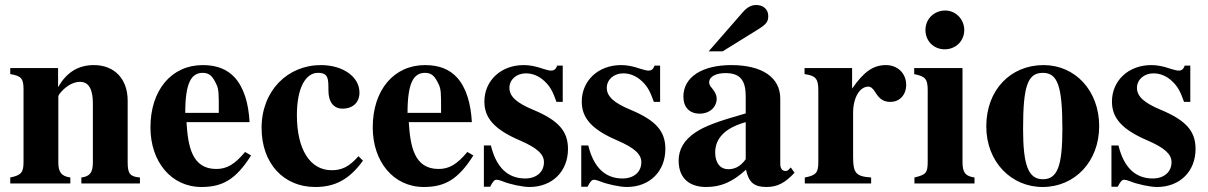

<svg xmlns="http://www.w3.org/2000/svg" viewBox="-20 -733 4824 767"><path d="M539 0V-24C500 -27 490 -39 490 -84V-331C490 -418 437 -473 355 -473C295 -473 247 -446 213 -386H212V-461H21V-437C65 -430 74 -419 74 -376V-87C74 -45 66 -33 21 -24V0H261V-24C224 -29 213 -47 213 -84V-348C213 -352 220 -362 230 -372C252 -394 276 -406 300 -406C334 -406 351 -377 351 -321V-84C351 -44 339 -28 305 -24V0Z M854 -282H720C720 -402 744 -442 790 -442C819 -442 831 -425 845 -395C854 -376 854 -355 854 -303ZM959 -126C918 -77 887 -58 844 -58C746 -58 731 -150 725 -245H977C973 -319 955 -382 918 -423C889 -455 848 -473 790 -473C665 -473 581 -373 581 -224C581 -87 664 14 785 14C870 14 923 -17 983 -112Z M1412 -109C1375 -67 1346 -53 1305 -53C1218 -53 1166 -137 1166 -273C1166 -382 1201 -442 1250 -442C1292 -442 1292 -419 1292 -372C1292 -324 1314 -299 1348 -299C1390 -299 1416 -324 1416 -363C1416 -427 1349 -473 1262 -473C1129 -473 1025 -371 1025 -222C1025 -79 1114 14 1239 14C1319 14 1375 -16 1430 -91Z M1742 -282H1608C1608 -402 1632 -442 1678 -442C1707 -442 1719 -425 1733 -395C1742 -376 1742 -355 1742 -303ZM1847 -126C1806 -77 1775 -58 1732 -58C1634 -58 1619 -150 1613 -245H1865C1861 -319 1843 -382 1806 -423C1777 -455 1736 -473 1678 -473C1553 -473 1469 -373 1469 -224C1469 -87 1552 14 1673 14C1758 14 1811 -17 1871 -112Z M2228 -326V-471H2206C2200 -456 2194 -451 2181 -451C2175 -451 2166 -453 2150 -458C2118 -469 2095 -473 2072 -473C1981 -473 1915 -411 1915 -327C1915 -261 1956 -215 2057 -172C2126 -142 2153 -117 2153 -85C2153 -46 2123 -20 2078 -20C2008 -20 1962 -65 1941 -152H1913V13H1938C1949 -8 1955 -15 1964 -15C1969 -15 1977 -13 1987 -9C2016 3 2067 14 2095 14C2186 14 2249 -48 2249 -138C2249 -209 2211 -252 2111 -294C2043 -322 2015 -348 2015 -382C2015 -415 2043 -440 2081 -440C2108 -440 2134 -429 2156 -408C2177 -388 2188 -369 2203 -326Z M2617 -326V-471H2595C2589 -456 2583 -451 2570 -451C2564 -451 2555 -453 2539 -458C2507 -469 2484 -473 2461 -473C2370 -473 2304 -411 2304 -327C2304 -261 2345 -215 2446 -172C2515 -142 2542 -117 2542 -85C2542 -46 2512 -20 2467 -20C2397 -20 2351 -65 2330 -152H2302V13H2327C2338 -8 2344 -15 2353 -15C2358 -15 2366 -13 2376 -9C2405 3 2456 14 2484 14C2575 14 2638 -48 2638 -138C2638 -209 2600 -252 2500 -294C2432 -322 2404 -348 2404 -382C2404 -415 2432 -440 2470 -440C2497 -440 2523 -429 2545 -408C2566 -388 2577 -369 2592 -326Z M2959 -97C2937 -66 2913 -57 2889 -57C2859 -57 2837 -80 2837 -124C2837 -182 2879 -223 2959 -245ZM3139 -64 3129 -54C3126 -51 3123 -50 3118 -50C3104 -50 3097 -61 3097 -78V-339C3097 -425 3023 -473 2901 -473C2788 -473 2710 -427 2710 -347C2710 -305 2734 -279 2775 -279C2815 -279 2843 -305 2843 -339C2843 -353 2837 -365 2824 -381C2815 -391 2813 -398 2813 -404C2813 -428 2842 -441 2878 -441C2937 -441 2959 -412 2959 -348V-280C2843 -247 2796 -229 2758 -204C2713 -174 2691 -136 2691 -92C2691 -18 2737 14 2801 14C2859 14 2905 -5 2960 -55C2971 -4 2993 14 3042 14C3085 14 3116 -2 3154 -43ZM2811 -528H2867L3009 -616C3041 -636 3049 -646 3049 -669C3049 -695 3030 -713 3001 -713C2981 -713 2965 -704 2948 -685Z M3384 -461H3194V-437C3237 -431 3249 -420 3249 -373V-84C3249 -43 3239 -32 3195 -24V0H3460V-24C3399 -28 3388 -42 3388 -106V-283C3388 -342 3414 -387 3449 -387C3457 -387 3466 -382 3477 -364C3494 -336 3511 -326 3537 -326C3574 -326 3600 -354 3600 -394C3600 -440 3566 -473 3519 -473C3469 -473 3431 -447 3384 -379Z M3873 0V-24C3838 -29 3825 -42 3825 -85V-461H3632V-437C3676 -428 3686 -418 3686 -373V-88C3686 -42 3679 -35 3633 -24V0ZM3832 -613C3832 -656 3798 -691 3756 -691C3711 -691 3677 -657 3677 -613C3677 -569 3710 -536 3754 -536C3798 -536 3832 -569 3832 -613Z M4224 -218C4224 -69 4204 -17 4146 -17C4088 -17 4067 -73 4067 -218C4067 -389 4085 -442 4146 -442C4205 -442 4224 -389 4224 -218ZM4371 -229C4371 -371 4275 -473 4149 -473C4017 -473 3920 -374 3920 -228C3920 -86 4020 14 4145 14C4274 14 4371 -88 4371 -229Z M4735 -326V-471H4713C4707 -456 4701 -451 4688 -451C4682 -451 4673 -453 4657 -458C4625 -469 4602 -473 4579 -473C4488 -473 4422 -411 4422 -327C4422 -261 4463 -215 4564 -172C4633 -142 4660 -117 4660 -85C4660 -46 4630 -20 4585 -20C4515 -20 4469 -65 4448 -152H4420V13H4445C4456 -8 4462 -15 4471 -15C4476 -15 4484 -13 4494 -9C4523 3 4574 14 4602 14C4693 14 4756 -48 4756 -138C4756 -209 4718 -252 4618 -294C4550 -322 4522 -348 4522 -382C4522 -415 4550 -440 4588 -440C4615 -440 4641 -429 4663 -408C4684 -388 4695 -369 4710 -326Z"/></svg>

Font: XITS Math
Style: Bold
Weight: 700
Designer: MicroPress Inc., with final additions and corrections provided by Coen Hoffman, Elsevier (retired)
Version: Version 1.302